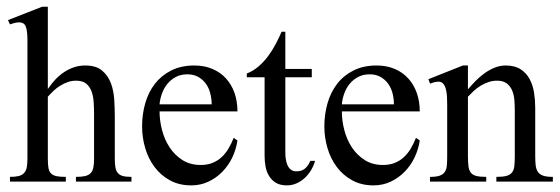

<svg xmlns="http://www.w3.org/2000/svg" viewBox="-20 -543 1674 574"><path d="M207 0V-14.2Q223.6 -14.2 234.1 -16.6Q244.6 -19 250.7 -25.1Q256.8 -31.2 259 -41.7Q261.2 -52.2 261.2 -68.8V-201.2Q261.2 -220.2 260 -238.3Q258.8 -256.3 253.4 -270.5Q248 -284.7 237.3 -293.2Q226.6 -301.8 207 -301.8Q194.3 -301.8 182.6 -297.6Q170.9 -293.5 160.2 -286.9Q149.4 -280.3 140.1 -271.5Q130.9 -262.7 123 -253.9V-68.8Q123 -51.8 124.8 -41.3Q126.5 -30.8 132.3 -24.7Q138.2 -18.6 148.7 -16.4Q159.2 -14.2 176.8 -14.2V0H9.8V-14.2Q25.9 -14.2 36.1 -16.8Q46.4 -19.5 52.2 -26.1Q58.1 -32.7 60.1 -43Q62 -53.2 62 -68.8V-424.8Q62 -448.2 57.6 -462.2Q53.2 -476.1 37.1 -476.1Q30.3 -476.1 23.4 -474.4Q16.6 -472.7 9.8 -470.2L3.9 -482.9L106 -522.9H123V-276.9Q132.8 -291.5 144.5 -304.2Q156.2 -316.9 170.2 -326.4Q184.1 -335.9 200.2 -341.6Q216.3 -347.2 234.9 -347.2Q267.1 -347.2 284.9 -332.3Q302.7 -317.4 311.3 -294.9Q319.8 -272.5 321.5 -245.6Q323.2 -218.8 323.2 -194.8V-68.8Q323.2 -53.2 325 -43Q326.7 -32.7 332 -26.1Q337.4 -19.5 347.2 -16.8Q356.9 -14.2 373 -14.2V0Z M689.9 -123Q686 -96.7 674.6 -72.5Q663.1 -48.3 645 -29.8Q627 -11.2 603.3 0Q579.6 11.2 551.8 11.2Q515.6 11.2 488 -3.9Q460.4 -19 441.9 -43.9Q423.3 -68.8 414.1 -100.3Q404.8 -131.8 404.8 -165Q404.8 -201.7 414.3 -234.6Q423.8 -267.6 443.1 -292.5Q462.4 -317.4 491.9 -332.3Q521.5 -347.2 561 -347.2Q591.3 -347.2 615.2 -336.9Q639.2 -326.7 655.8 -308.3Q672.4 -290 681.2 -264.9Q689.9 -239.7 689.9 -210H457Q457 -182.6 464.4 -154.3Q471.7 -126 486.8 -102.8Q502 -79.6 525.1 -64.7Q548.3 -49.8 580.1 -49.8Q599.6 -49.8 615 -55.9Q630.4 -62 642.3 -73Q654.3 -84 663.1 -98.9Q671.9 -113.8 678.7 -130.9ZM612.8 -231Q612.8 -247.6 608.6 -263.9Q604.5 -280.3 595.5 -292.7Q586.4 -305.2 572.8 -313Q559.1 -320.8 540 -320.8Q521 -320.8 506.3 -313.2Q491.7 -305.7 481.2 -293.2Q470.7 -280.8 464.6 -264.4Q458.5 -248 457 -231Z M921.9 -62Q918 -47.9 910.2 -34.7Q902.3 -21.5 891.4 -11.2Q880.4 -1 866.7 5.1Q853 11.2 837.9 11.2Q817.9 11.2 805.2 3.7Q792.5 -3.9 784.7 -16.4Q776.9 -28.8 773.9 -44.9Q771 -61 771 -78.1V-312H717.8V-323.2Q736.8 -330.6 752.7 -344.2Q768.6 -357.9 781.5 -375.2Q794.4 -392.6 804.4 -411.6Q814.5 -430.7 821.8 -448.2H833V-336.9H912.1V-312H833V-86.9Q833 -78.6 834.2 -68.8Q835.4 -59.1 838.9 -50.5Q842.3 -42 848.9 -36.4Q855.5 -30.8 865.7 -30.8Q882.3 -30.8 892.1 -39.3Q901.9 -47.9 907.7 -62Z M1234.9 -123Q1231 -96.7 1219.5 -72.5Q1208 -48.3 1189.9 -29.8Q1171.9 -11.2 1148.2 0Q1124.5 11.2 1096.7 11.2Q1060.5 11.2 1033 -3.9Q1005.4 -19 986.8 -43.9Q968.3 -68.8 959 -100.3Q949.7 -131.8 949.7 -165Q949.7 -201.7 959.2 -234.6Q968.8 -267.6 988 -292.5Q1007.3 -317.4 1036.9 -332.3Q1066.4 -347.2 1106 -347.2Q1136.2 -347.2 1160.2 -336.9Q1184.1 -326.7 1200.7 -308.3Q1217.3 -290 1226.1 -264.9Q1234.9 -239.7 1234.9 -210H1002Q1002 -182.6 1009.3 -154.3Q1016.6 -126 1031.7 -102.8Q1046.9 -79.6 1070.1 -64.7Q1093.3 -49.8 1125 -49.8Q1144.5 -49.8 1159.9 -55.9Q1175.3 -62 1187.3 -73Q1199.2 -84 1208 -98.9Q1216.8 -113.8 1223.6 -130.9ZM1157.7 -231Q1157.7 -247.6 1153.6 -263.9Q1149.4 -280.3 1140.4 -292.7Q1131.3 -305.2 1117.7 -313Q1104 -320.8 1085 -320.8Q1065.9 -320.8 1051.3 -313.2Q1036.6 -305.7 1026.1 -293.2Q1015.6 -280.8 1009.5 -264.4Q1003.4 -248 1002 -231Z M1463.9 0V-14.2Q1482.9 -14.2 1493.9 -17.1Q1504.9 -20 1510.5 -27.1Q1516.1 -34.2 1517.6 -46.1Q1519 -58.1 1519 -76.2V-213.9Q1519 -228 1517.8 -243.7Q1516.6 -259.3 1511.2 -272.2Q1505.9 -285.2 1495.1 -293.5Q1484.4 -301.8 1465.8 -301.8Q1452.6 -301.8 1440.4 -297.6Q1428.2 -293.5 1417.2 -286.9Q1406.2 -280.3 1396.7 -271.5Q1387.2 -262.7 1378.9 -253.9V-76.2Q1378.9 -58.6 1380.4 -46.6Q1381.8 -34.7 1387.2 -27.3Q1392.6 -20 1403.6 -17.1Q1414.6 -14.2 1433.6 -14.2V0H1265.6V-14.2Q1284.2 -14.2 1294.4 -17.8Q1304.7 -21.5 1309.8 -29.1Q1314.9 -36.6 1315.9 -48.3Q1316.9 -60.1 1316.9 -76.2V-231.4Q1316.9 -244.1 1316.2 -256.1Q1315.4 -268.1 1312.7 -277.6Q1310.1 -287.1 1304.9 -293Q1299.8 -298.8 1291 -298.8Q1284.7 -298.8 1278.3 -297.1Q1272 -295.4 1265.6 -293L1260.7 -306.2L1363.8 -347.2H1378.9V-275.9Q1389.2 -288.1 1401.6 -300.8Q1414.1 -313.5 1428.2 -323.7Q1442.4 -334 1458.5 -340.6Q1474.6 -347.2 1491.7 -347.2Q1519 -347.2 1536.4 -335.9Q1553.7 -324.7 1563.5 -306.4Q1573.2 -288.1 1576.7 -265.4Q1580.1 -242.7 1580.1 -220.2V-76.2Q1580.1 -60.1 1581.5 -48.3Q1583 -36.6 1588.1 -29.1Q1593.3 -21.5 1603.8 -17.8Q1614.3 -14.2 1632.8 -14.2V0Z"/></svg>

Font: Scheherazade
Style: Regular
Weight: 400
Designer: SIL International
Foundry: SIL International
Version: Version 2.100 (build 932/914)